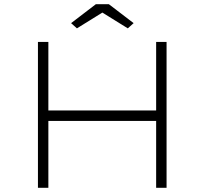

<svg xmlns="http://www.w3.org/2000/svg" viewBox="-20 -901 981 921"><path d="M729 0V-700H779V0ZM162 0V-700H212V0ZM191 -321V-371H747V-321ZM349 -765 321 -790 440 -881H502L621 -790L593 -765L456 -850H486Z"/></svg>

Font: Lexend Mega ExtraLight
Style: Regular
Weight: 250
Version: Version 1.007